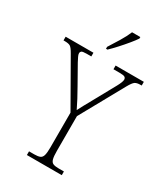

<svg xmlns="http://www.w3.org/2000/svg" viewBox="-234 -1028 978 1125"><g transform="rotate(30 255.5 -465.5)"><path d="M141 0V-25H177Q201 -25 214.5 -30.5Q228 -36 233 -54Q238 -72 238 -108V-343L66 -644Q49 -674 37.5 -681.5Q26 -689 -1 -689H-9V-714H179V-689H147Q120 -689 113.5 -683.5Q107 -678 107 -670Q107 -660 113.5 -647.5Q120 -635 128 -619L198 -495Q216 -464 232 -433.5Q248 -403 262 -374Q270 -390 283 -414Q296 -438 314 -470L395 -617Q414 -652 414 -667Q414 -678 406 -683.5Q398 -689 371 -689H329V-714H520V-689H513Q487 -689 475 -680.5Q463 -672 445 -640L281 -344V-109Q281 -72 286 -54Q291 -36 304 -30.5Q317 -25 341 -25H377V0ZM231 -784Q253 -818 277 -857.5Q301 -897 315 -931H371V-921Q360 -904 337 -876Q314 -848 288 -819.5Q262 -791 241 -771H231Z"/></g></svg>

Font: Noto Serif Armenian SemiCondensed ExtraLight
Style: Regular
Weight: 200
Width: 4
Designer: Monotype Design Team
Foundry: Monotype Imaging Inc.
Version: Version 2.008; ttfautohint (v1.8.4.7-5d5b)